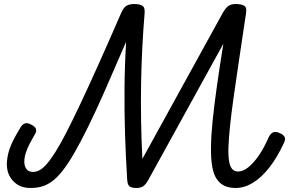

<svg xmlns="http://www.w3.org/2000/svg" viewBox="-20 -919 1465 956"><path d="M132 17Q79 17 46.5 -16.5Q14 -50 14 -103Q15 -135 24 -165.5Q33 -196 49 -226.5Q65 -257 85 -289Q94 -302 106.5 -305Q119 -308 136 -298Q155 -289 159 -277Q163 -265 154 -251Q141 -229 128.5 -205Q116 -181 108.5 -157.5Q101 -134 101 -114Q101 -92 111.5 -77.5Q122 -63 145 -63Q160 -63 176.5 -71.5Q193 -80 212 -101.5Q231 -123 255.5 -161.5Q280 -200 310.5 -259.5Q341 -319 380.5 -402.5Q420 -486 470.5 -598.5Q521 -711 584 -856Q596 -883 611 -891Q626 -899 649 -899Q674 -899 688.5 -890.5Q703 -882 700 -852Q693 -768 688.5 -680.5Q684 -593 682.5 -502.5Q681 -412 682.5 -318.5Q684 -225 689 -128L1091 -858Q1107 -884 1120.5 -891.5Q1134 -899 1154 -899Q1180 -899 1195 -891Q1210 -883 1205 -853Q1186 -726 1170.5 -622Q1155 -518 1143.5 -436.5Q1132 -355 1125.5 -293Q1119 -231 1117.5 -187.5Q1116 -144 1120.5 -117Q1125 -90 1136 -77.5Q1147 -65 1165 -65Q1189 -65 1215 -85Q1241 -105 1267.5 -143Q1294 -181 1318 -236Q1327 -254 1339 -259.5Q1351 -265 1369 -258Q1390 -250 1396.5 -238Q1403 -226 1394 -208Q1361 -136 1321.5 -85.5Q1282 -35 1239.5 -9Q1197 17 1154 17Q1121 17 1097.5 6Q1074 -5 1058.5 -28.5Q1043 -52 1036.5 -90.5Q1030 -129 1030.5 -185Q1031 -241 1038.5 -316Q1046 -391 1059.5 -486.5Q1073 -582 1092 -701L719 -24Q705 1 692 9Q679 17 659 17Q635 17 624.5 8.5Q614 0 613 -30Q606 -140 602.5 -253Q599 -366 600 -481Q601 -596 608 -711Q549 -574 502.5 -468.5Q456 -363 418 -286Q380 -209 349 -155.5Q318 -102 291 -68Q264 -34 238.5 -15.5Q213 3 187 10Q161 17 132 17Z"/></svg>

Font: Playwrite DE SAS
Style: Regular
Weight: 400
Designer: Veronika Burian, José Scaglione
Foundry: TypeTogether
Version: Version 1.002